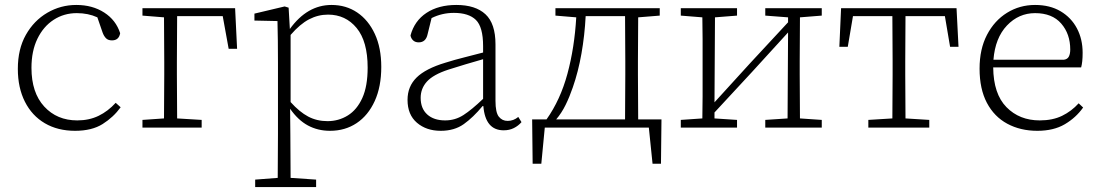

<svg xmlns="http://www.w3.org/2000/svg" viewBox="-20 -515 4440 775"><path d="M283 13Q213 13 161 -17.5Q109 -48 80.5 -104.5Q52 -161 52 -237Q52 -317 84.5 -374.5Q117 -432 171 -463.5Q225 -495 288 -495Q353 -495 400.5 -464.5Q448 -434 465 -381Q460 -352 432 -352Q416 -352 407.5 -361Q399 -370 394 -384L373 -445Q336 -462 290 -462Q238 -462 196.5 -435Q155 -408 131 -358.5Q107 -309 107 -241Q107 -141 158.5 -85Q210 -29 292 -29Q340 -29 378 -47.5Q416 -66 447 -100L467 -82Q438 -42 394.5 -14.5Q351 13 283 13Z M555 -452V-482H929L937 -318H903L879 -450H695Q695 -410 694.5 -359Q694 -308 694 -264V-214Q694 -174 694.5 -126Q695 -78 695 -37L794 -31V0H555V-31L642 -37Q642 -78 642.5 -126Q643 -174 643 -214V-264Q643 -306 642.5 -355.5Q642 -405 642 -445Z M1304 -456Q1264 -456 1227.5 -437Q1191 -418 1153 -374V-103Q1189 -63 1224 -44.5Q1259 -26 1302 -26Q1347 -26 1384 -49Q1421 -72 1442.5 -119.5Q1464 -167 1464 -242Q1464 -348 1419.5 -402Q1375 -456 1304 -456ZM1312 13Q1263 13 1223 -8.5Q1183 -30 1151 -76L1152 28Q1152 68 1152.5 115Q1153 162 1153 203L1256 210V240H1010V210L1101 203Q1101 162 1101.5 114.5Q1102 67 1102 26V-262Q1102 -309 1101.5 -350.5Q1101 -392 1100 -430L1007 -432V-460L1129 -489L1145 -484L1150 -398Q1220 -495 1318 -495Q1377 -495 1422 -464.5Q1467 -434 1493 -378Q1519 -322 1519 -245Q1519 -165 1492.5 -107Q1466 -49 1419.5 -18Q1373 13 1312 13Z M2013 11Q1939 11 1931 -87H1928Q1890 -41 1852 -14Q1814 13 1759 13Q1701 13 1663 -19.5Q1625 -52 1625 -112Q1625 -166 1661.5 -202Q1698 -238 1778 -262Q1816 -274 1854.5 -283.5Q1893 -293 1930 -303V-329Q1930 -406 1901 -434.5Q1872 -463 1812 -463Q1764 -463 1722 -442L1706 -377Q1699 -344 1670 -344Q1656 -344 1647.5 -352Q1639 -360 1637 -372Q1653 -431 1701.5 -463Q1750 -495 1822 -495Q1899 -495 1939.5 -457.5Q1980 -420 1980 -336V-108Q1980 -61 1993.5 -44Q2007 -27 2029 -27Q2053 -27 2072 -43L2085 -22Q2072 -7 2054 2Q2036 11 2013 11ZM1678 -120Q1678 -77 1704.5 -53Q1731 -29 1777 -29Q1817 -29 1850.5 -50.5Q1884 -72 1930 -116V-276Q1895 -266 1859.5 -255.5Q1824 -245 1790 -234Q1729 -214 1703.5 -186Q1678 -158 1678 -120Z M2292 -162Q2279 -124 2263 -91.5Q2247 -59 2225 -33H2503Q2503 -74 2503.5 -124Q2504 -174 2504 -214V-268Q2504 -309 2503.5 -359.5Q2503 -410 2503 -450H2344Q2340 -372 2327 -298.5Q2314 -225 2292 -162ZM2222 -452V-482H2643V-452L2556 -445Q2556 -405 2555.5 -356.5Q2555 -308 2555 -268V-214Q2555 -174 2555.5 -124Q2556 -74 2556 -33H2650L2648 146H2614L2599 0H2179L2165 146H2130L2128 -33H2186Q2242 -112 2270.5 -217.5Q2299 -323 2306 -445Z M3069 -452V-482H3297V-452L3209 -445Q3209 -405 3208.5 -356.5Q3208 -308 3208 -268V-214Q3208 -174 3208.5 -126Q3209 -78 3209 -37L3297 -31V0H3069V-31L3159 -37L3161 -384L3015 -224L2864 -61V-37L2955 -31V0H2728V-31L2815 -37Q2816 -78 2816 -126Q2816 -174 2816 -214V-268Q2816 -308 2816 -356.5Q2816 -405 2815 -445L2728 -452V-482H2955V-452L2866 -445L2864 -102L3007 -259L3161 -425V-445Z M3368 -326 3375 -482H3841L3849 -326H3815L3794 -450H3635Q3635 -410 3634.5 -359.5Q3634 -309 3634 -268V-214Q3634 -174 3634.5 -126Q3635 -78 3635 -37L3731 -31V0H3485V-31L3582 -37Q3582 -78 3582.5 -126Q3583 -174 3583 -214V-268Q3583 -309 3582.5 -359.5Q3582 -410 3582 -450H3423L3402 -326Z M4158 -462Q4092 -462 4044.5 -412Q3997 -362 3990 -274H4275Q4289 -276 4294.5 -287Q4300 -298 4300 -315Q4300 -378 4263.5 -420Q4227 -462 4158 -462ZM4167 13Q4099 13 4046 -15.5Q3993 -44 3963.5 -100Q3934 -156 3934 -238Q3934 -317 3964 -374.5Q3994 -432 4045 -463.5Q4096 -495 4158 -495Q4218 -495 4261 -469.5Q4304 -444 4327 -400.5Q4350 -357 4350 -302Q4350 -264 4344 -243H3989Q3990 -136 4042.5 -82.5Q4095 -29 4177 -29Q4229 -29 4267 -47.5Q4305 -66 4334 -98L4352 -81Q4323 -40 4278 -13.5Q4233 13 4167 13Z"/></svg>

Font: Source Serif 4 SmText Light
Style: Regular
Weight: 300
Designer: Frank Grießhammer
Foundry: Adobe
Version: Version 4.005;hotconv 1.1.0;makeotfexe 2.6.0